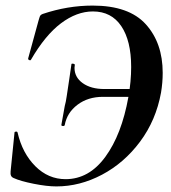

<svg xmlns="http://www.w3.org/2000/svg" viewBox="-20 -656 612 688"><path d="M29 -18Q22 -21 19.5 -26.5Q17 -32 18 -42L32 -181Q32 -184 37 -184.5Q42 -185 43 -181Q60 -107 106.5 -60.5Q153 -14 215 -14Q299 -14 357.5 -94Q416 -174 440 -308Q450 -364 450 -416Q450 -510 414.5 -562.5Q379 -615 313 -615Q255 -615 198.5 -572.5Q142 -530 91 -442Q90 -440 88 -440Q85 -440 82.5 -442Q80 -444 81 -447L118 -582Q119 -585 121 -592Q123 -599 125.5 -601.5Q128 -604 133 -606Q222 -636 312 -636Q442 -636 502.5 -569Q563 -502 563 -395Q563 -360 557 -324Q539 -225 482 -148.5Q425 -72 345.5 -30Q266 12 182 12Q148 12 100.5 2.5Q53 -7 29 -18ZM200 -209 212 -276Q216 -290 219 -311Q219 -311 228 -371Q230 -386 236 -426Q236 -428 240 -428Q243 -428 246 -426.5Q249 -425 248 -423L247 -413Q247 -379 276.5 -358Q306 -337 354 -337H525L520 -309H349Q295 -309 257.5 -280.5Q220 -252 212 -208Q211 -204 205 -204.5Q199 -205 200 -209Z"/></svg>

Font: Cormorant Infant
Style: Bold Italic
Weight: 700
Italic angle: -10°
Designer: Christian Thalmann (Catharsis Fonts)
Foundry: Catharsis Fonts
Version: Version 4.000